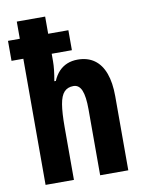

<svg xmlns="http://www.w3.org/2000/svg" viewBox="-88 -820 663 880"><g transform="rotate(-10 243.0 -380.0)"><path d="M184 -760V-680H278V-587H184V-552Q184 -534 181.5 -511Q179 -488 174 -461H181Q192 -487 208.5 -504.5Q225 -522 247 -531Q269 -540 296 -540Q342 -540 373.5 -517.5Q405 -495 421 -451.5Q437 -408 437 -345V0H306V-307Q306 -367 294 -395.5Q282 -424 256 -424Q229 -424 213 -407Q197 -390 190.5 -351Q184 -312 184 -246V0H52V-587H-3V-680H52V-760Z"/></g></svg>

Font: Noto Sans Display ExtraCondensed
Style: Bold
Weight: 700
Width: 2
Designer: Monotype Design Team
Foundry: Monotype Imaging Inc.
Version: Version 2.003